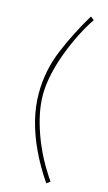

<svg xmlns="http://www.w3.org/2000/svg" viewBox="-118 -768 470 836"><g transform="rotate(15 117.0 -350.0)"><path d="M50 -345Q50 -447 89 -541Q128 -635 183 -726L199 -714Q175 -679 152 -633.5Q129 -588 110 -538Q91 -488 80 -437.5Q69 -387 69 -342Q69 -266 103 -170.5Q137 -75 199 14L183 26Q140 -37 110.5 -99.5Q81 -162 65.5 -223.5Q50 -285 50 -345Z"/></g></svg>

Font: Raleway Thin
Style: Regular
Weight: 100
Designer: Matt McInerney, Pablo Impallari, Rodrigo Fuenzalida
Foundry: Matt McInerney, Pablo Impallari, Rodrigo Fuenzalida
Version: Version 4.026